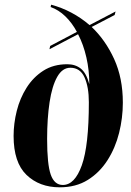

<svg xmlns="http://www.w3.org/2000/svg" viewBox="-20 -789 559 819"><path d="M235 10Q148 10 93 -43Q38 -96 38 -209Q38 -262 51.5 -316Q65 -370 93.5 -415Q122 -460 165 -487.5Q208 -515 267 -515Q301 -515 324.5 -496.5Q348 -478 361 -430Q361 -489 348.5 -544Q336 -599 313 -643L191 -579L194 -593L308 -653Q287 -692 258.5 -719.5Q230 -747 196 -759L198 -769Q243 -757 284.5 -735Q326 -713 362 -682L473 -740L469 -725L371 -674Q430 -618 467 -537Q504 -456 504 -351Q504 -286 488 -222Q472 -158 438.5 -105.5Q405 -53 354.5 -21.5Q304 10 235 10ZM248 0Q299 0 329 -84Q359 -168 359 -353Q359 -418 340.5 -459Q322 -500 280 -500Q246 -500 224 -461Q202 -422 191.5 -353Q181 -284 181 -196Q181 -88 196.5 -44Q212 0 248 0Z"/></svg>

Font: Noto Serif Display ExtraCondensed ExtraBold
Style: Italic
Weight: 800
Width: 2
Italic angle: -12°
Designer: Monotype Design Team
Foundry: Monotype Imaging Inc.
Version: Version 2.009